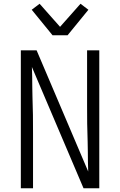

<svg xmlns="http://www.w3.org/2000/svg" viewBox="-20 -1003 640 1023"><path d="M91 0V-735H175L450 -89Q449 -115 448.5 -141Q448 -167 448 -193L447 -248Q445 -296 444.5 -344.5Q444 -393 444 -441V-735H509V0H425L150 -646Q151 -620 151.5 -594Q152 -568 152 -542L153 -487Q155 -439 155.5 -390.5Q156 -342 156 -294V0ZM260 -815 149 -951 191 -983 300 -860 409 -983 451 -951 340 -815Z"/></svg>

Font: Iosevka Light Extended
Style: Regular
Weight: 300
Width: 7
Monospace: yes
Designer: Belleve Invis
Foundry: Belleve Invis
Version: Version 32.5.0; ttfautohint (v1.8.4)